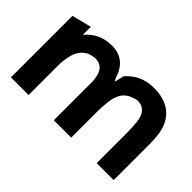

<svg xmlns="http://www.w3.org/2000/svg" viewBox="-77 -738 991 991"><g transform="rotate(45 418.5 -242.5)"><path d="M147 -418V-476L40 -449V0H169V-229C172 -280 182 -316 201 -340C216 -359 238 -373 266 -376C269 -377 274 -378 278 -378C327 -378 350 -345 353 -284V0H480V-195C480 -224 483 -251 486 -277C492 -308 502 -330 517 -345C530 -358 546 -368 566 -372C572 -376 580 -378 588 -378C633 -378 657 -348 662 -296C664 -274 666 -249 666 -222V0H790V-260C790 -281 789 -300 787 -319C776 -439 694 -495 569 -482C519 -474 483 -455 447 -415C443 -399 439 -382 435 -364H434C430 -371 426 -378 423 -385C404 -449 359 -485 295 -485C226 -485 183 -459 147 -418Z"/></g></svg>

Font: Bluebird
Style: Nrw
Weight: 400
Designer: Jasper
Foundry: Cannot Into Space Fonts
Version: Version 0.98